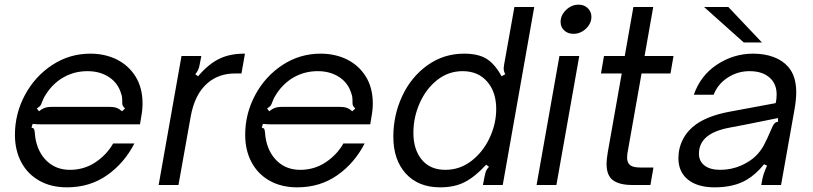

<svg xmlns="http://www.w3.org/2000/svg" viewBox="-20 -793 3484 823"><path d="M44 -215Q44 -306 87 -386Q130 -466 204 -514.5Q278 -563 367 -563Q430 -563 480.5 -538Q531 -513 561 -465Q591 -417 591 -349Q591 -322 585 -290L580 -260H185Q178 -260 157.5 -260Q137 -260 120 -262L115 -246Q124 -244 126 -239.5Q128 -235 129 -225Q130 -215 131 -205Q141 -141 180.5 -103Q220 -65 280 -65Q340 -65 388.5 -97Q437 -129 465 -178H556Q513 -94 439 -42Q365 10 267 10Q199 10 148.5 -18.5Q98 -47 71 -98Q44 -149 44 -215ZM147 -316Q159 -326 171.5 -330.5Q184 -335 201 -335H449Q468 -335 480 -330.5Q492 -326 503 -316L516 -328Q508 -336 506 -340.5Q504 -345 504 -352V-363Q504 -379 500 -389Q487 -436 448 -462Q409 -488 355 -488Q300 -488 254 -462.5Q208 -437 177 -389Q168 -375 164.5 -366Q161 -357 160 -355Q157 -346 153.5 -341Q150 -336 138 -328Z M660 0 758 -553H843L836 -517Q832 -491 817 -475L829 -466Q872 -517 918 -540Q964 -563 1026 -563H1030L1015 -478H986Q919 -478 871 -438Q814 -390 797 -291L745 0Z M1031 -215Q1031 -306 1074 -386Q1117 -466 1191 -514.5Q1265 -563 1354 -563Q1417 -563 1467.5 -538Q1518 -513 1548 -465Q1578 -417 1578 -349Q1578 -322 1572 -290L1567 -260H1172Q1165 -260 1144.5 -260Q1124 -260 1107 -262L1102 -246Q1111 -244 1113 -239.5Q1115 -235 1116 -225Q1117 -215 1118 -205Q1128 -141 1167.5 -103Q1207 -65 1267 -65Q1327 -65 1375.5 -97Q1424 -129 1452 -178H1543Q1500 -94 1426 -42Q1352 10 1254 10Q1186 10 1135.5 -18.5Q1085 -47 1058 -98Q1031 -149 1031 -215ZM1134 -316Q1146 -326 1158.5 -330.5Q1171 -335 1188 -335H1436Q1455 -335 1467 -330.5Q1479 -326 1490 -316L1503 -328Q1495 -336 1493 -340.5Q1491 -345 1491 -352V-363Q1491 -379 1487 -389Q1474 -436 1435 -462Q1396 -488 1342 -488Q1287 -488 1241 -462.5Q1195 -437 1164 -389Q1155 -375 1151.5 -366Q1148 -357 1147 -355Q1144 -346 1140.5 -341Q1137 -336 1125 -328Z M1666 -207Q1666 -300 1704.5 -382Q1743 -464 1812.5 -513.5Q1882 -563 1969 -563Q2030 -563 2065.5 -541Q2101 -519 2130 -466L2146 -475Q2139 -486 2139 -501Q2139 -505 2141 -517L2185 -763H2270L2135 0H2050L2057 -36Q2061 -55 2064 -61.5Q2067 -68 2076 -78L2064 -87Q2016 -35 1972 -12.5Q1928 10 1867 10Q1773 10 1719.5 -49Q1666 -108 1666 -207ZM2107 -326Q2107 -399 2068 -443.5Q2029 -488 1963 -488Q1902 -488 1854 -450Q1806 -412 1779 -351Q1752 -290 1752 -224Q1752 -152 1788 -108.5Q1824 -65 1889 -65Q1951 -65 2000.5 -103Q2050 -141 2078.5 -201.5Q2107 -262 2107 -326Z M2365 0H2280L2378 -553H2463ZM2383 -699Q2383 -728 2406.5 -750.5Q2430 -773 2460 -773Q2484 -773 2499.5 -758Q2515 -743 2515 -721Q2515 -692 2491.5 -670Q2468 -648 2438 -648Q2414 -648 2398.5 -662.5Q2383 -677 2383 -699Z M2691 0Q2636 0 2608 -20Q2580 -40 2580 -91Q2580 -109 2585 -139L2645 -478H2556L2569 -553H2658L2695 -763H2780L2743 -553H2867L2854 -478H2730L2673 -156Q2668 -133 2668 -118Q2668 -96 2680.5 -85.5Q2693 -75 2724 -75H2781L2768 0Z M2888 -115Q2888 -159 2908 -197Q2928 -235 2965 -261Q3015 -296 3101 -313L3305 -351Q3309 -368 3309 -388Q3309 -425 3289 -450Q3257 -488 3193 -488Q3142 -488 3099.5 -460.5Q3057 -433 3039 -387H2954Q2983 -470 3054 -516.5Q3125 -563 3208 -563Q3257 -563 3296 -548.5Q3335 -534 3359 -506Q3393 -467 3393 -398Q3393 -366 3386 -326L3328 0H3243L3248 -26Q3252 -48 3268 -83L3255 -89Q3221 -46 3180 -22Q3126 10 3043 10Q2970 10 2929 -23Q2888 -56 2888 -115ZM3158 -84Q3195 -101 3217.5 -122.5Q3240 -144 3254 -170Q3268 -196 3287 -241Q3293 -256 3299 -263Q3305 -270 3315 -271V-287L3181 -260L3108 -246Q3043 -234 3010 -207Q2976 -179 2976 -134Q2976 -102 3000 -83.5Q3024 -65 3067 -65Q3115 -65 3158 -84ZM3102 -763 3246 -611H3168L2998 -763Z"/></svg>

Font: Open Sauce Sans
Style: Italic
Weight: 400
Italic angle: -10°
Designer: Alfredo Marco Pradil
Foundry: Creative Sauce Fz LLC
Version: Version 1.477